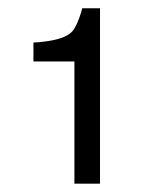

<svg xmlns="http://www.w3.org/2000/svg" viewBox="-20 -729 391 465"><path d="M160.2 -580.1H61V-626L76.2 -627Q137.2 -632.8 154.8 -652.8Q167 -667 176.8 -700.2L179.2 -709H222.2V-284.2H160.2Z"/></svg>

Font: SolaimanLipiNormal
Style: Normal
Weight: 400
Designer: Solaiman Karim
Version: Version 1.6.1 ; ttfautohint (v1.5.65-e2d9)